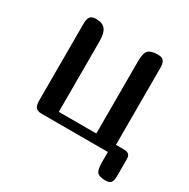

<svg xmlns="http://www.w3.org/2000/svg" viewBox="-144 -632 866 881"><g transform="rotate(30 289.0 -191.5)"><path d="M471.2 0H120.1Q97.2 0 88.6 -11.5Q80.1 -22.9 80.1 -46.9V-455.1Q80.1 -479 88.6 -490.5Q97.2 -502 120.1 -502Q153.8 -502 168.9 -483.2Q184.1 -464.4 184.1 -419.9V-46.9H382.8V-431.2Q382.8 -474.1 397.2 -488Q411.6 -502 446.8 -502Q469.7 -502 478.3 -490.5Q486.8 -479 486.8 -455.1V-46.9H530.8Q563 -46.9 563 -16.1V77.1Q563 98.6 554.9 108.9Q546.9 119.1 525.9 119.1Q494.1 119.1 482.7 106.7Q471.2 94.2 471.2 55.2Z"/></g></svg>

Font: Marmelad
Style: Regular
Weight: 400
Designer: Manvel Shmavonyan
Foundry: Cyreal (www.cyreal.org)
Version: Version 1.000